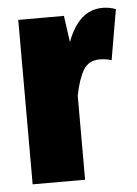

<svg xmlns="http://www.w3.org/2000/svg" viewBox="-45 -584 443 620"><g transform="rotate(-5 176.5 -274.0)"><path d="M353 -540 325 -377Q307 -383 287 -383Q251 -383 234 -355Q217 -327 206 -273V0H36V-533H184L196 -447Q233 -548 310 -548Q334 -548 353 -540Z"/></g></svg>

Font: Fira Sans Compressed ExtraBold
Style: Regular
Weight: 800
Width: 1
Designer: bBox Type GmbH & Carrois Corporate GbR & Edenspiekermann AG
Foundry: bBox Type GmbH & Carrois Corporate GbR & Edenspiekermann AG
Version: Version 4.301